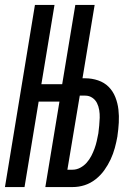

<svg xmlns="http://www.w3.org/2000/svg" viewBox="-28 -755 548 775"><path d="M-8 0 113 -735H192L139 -415H223L276 -735H354L305 -439H316Q343 -439 368 -430.5Q393 -422 410.5 -404.5Q428 -387 437.5 -363Q447 -339 450 -313Q453 -287 451.5 -260Q450 -233 446 -206V-205Q442 -182 435.5 -158Q429 -134 418.5 -111.5Q408 -89 393 -68Q378 -47 357.5 -31Q337 -15 313.5 -7.5Q290 0 266 0H155L212 -345H128L71 0ZM265 -70Q281 -70 296 -78Q311 -86 322 -98.5Q333 -111 340.5 -125.5Q348 -140 353.5 -155Q359 -170 362.5 -185.5Q366 -201 369 -217Q371 -233 372.5 -248.5Q374 -264 374.5 -279.5Q375 -295 372.5 -310.5Q370 -326 363.5 -339Q357 -352 344.5 -360.5Q332 -369 316 -369H294L244 -70Z"/></svg>

Font: Iosevka Custom
Style: Italic
Weight: 400
Italic angle: -9°
Monospace: yes
Designer: Belleve Invis
Foundry: Belleve Invis
Version: Version 30.3.3; ttfautohint (v1.8.3)